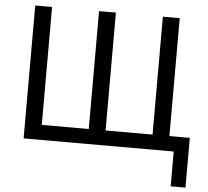

<svg xmlns="http://www.w3.org/2000/svg" viewBox="-59 -773 1105 1022"><g transform="rotate(5 493.5 -262.0)"><path d="M890 0H88V-710H178V-80H429V-710H519V-80H770V-710H860V-80H969V186H890Z"/></g></svg>

Font: IngvarSans
Style: Regular
Weight: 500
Version: Version 3.000